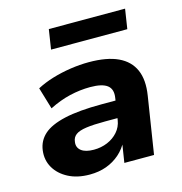

<svg xmlns="http://www.w3.org/2000/svg" viewBox="-106 -804 866 912"><g transform="rotate(-15 326.5 -348.0)"><path d="M225 11Q164 11 120 -12Q76 -35 54 -73Q32 -111 38 -158Q44 -204 78 -234.5Q112 -265 182 -281Q252 -297 365 -297H452L439 -214H360Q302 -214 266.5 -209Q231 -204 214.5 -191.5Q198 -179 196 -157Q192 -130 212.5 -114Q233 -98 274 -98Q310 -98 341 -111Q372 -124 393 -148Q414 -172 419 -204L435 -309Q442 -351 417 -370.5Q392 -390 333 -390Q283 -390 232 -378Q181 -366 130 -340L98 -447Q134 -466 177 -479Q220 -492 266.5 -499Q313 -506 357 -506Q446 -506 500.5 -480.5Q555 -455 577 -405Q599 -355 587 -280L543 0H397L413 -102H419Q402 -67 373 -41.5Q344 -16 307 -2.5Q270 11 225 11ZM200 -610 215 -707H590L575 -610Z"/></g></svg>

Font: Nunito Sans 10pt SemiExpanded ExtraBold
Style: Italic
Weight: 800
Width: 6
Italic angle: -9°
Designer: Vernon Adams
Foundry: Vernon Adams
Version: Version 3.101;gftools[0.9.27]